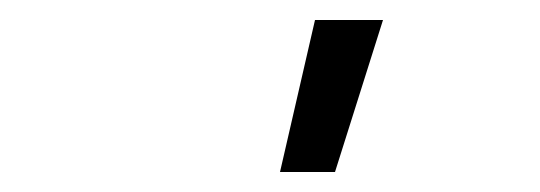

<svg xmlns="http://www.w3.org/2000/svg" viewBox="-20 -772 540 192"><path d="M260 -600 295 -752H363L315 -600Z"/></svg>

Font: Iosevka Curly Slab Light
Style: Italic
Weight: 300
Italic angle: -9°
Monospace: yes
Designer: Belleve Invis
Foundry: Belleve Invis
Version: Version 22.1.2; ttfautohint (v1.8.4)